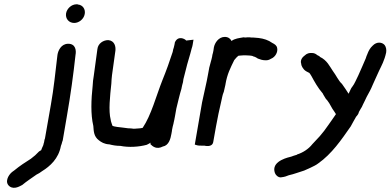

<svg xmlns="http://www.w3.org/2000/svg" viewBox="-20 -677 1821 895"><path d="M36 125C18 140 0 173 25 192C47 208 74 190 84 185C103 169 126 154 150 137C160 132 167 128 176 121C213 98 253 63 264 3C266 -3 269 -9 270 -16C272 -20 273 -24 273 -26L292 -137C309 -234 322 -329 332 -421C336 -441 333 -473 298 -473C265 -473 251 -441 248 -422L247 -414C238 -340 231 -266 217 -188L190 -34C189 -29 189 -28 187 -25V-23C186 -16 185 -11 183 -6V-5C182 2 177 8 172 23C171 24 165 27 162 29C150 42 139 52 124 63C100 78 71 97 47 117ZM288 -615C284 -590 301 -570 326 -570C348 -570 371 -588 375 -612C379 -634 366 -654 343 -656L341 -657H337C313 -657 292 -637 288 -615Z M434 -448C429 -409 423 -365 417 -323C414 -308 413 -294 412 -278C405 -213 402 -145 415 -90C417 -65 417 -41 441 -23C451 -15 466 -5 490 -4C505 0 522 3 541 3C580 11 627 8 664 -2C668 -3 680 -11 682 -12L681 -5C692 6 710 21 739 6C767 1 775 -30 779 -53L781 -64C781 -67 781 -66 782 -72C784 -82 786 -92 789 -102V-103C791 -112 794 -124 796 -137L802 -171C810 -203 817 -235 826 -264V-265C828 -275 830 -284 833 -294L835 -308C839 -322 843 -338 846 -351C854 -386 865 -416 874 -453C875 -456 877 -461 878 -468L882 -492L848 -488C841 -497 809 -512 795 -479L794 -472C792 -465 791 -457 789 -451L788 -450C787 -447 786 -442 785 -435C771 -392 755 -347 737 -303C708 -230 685 -140 645 -81C641 -80 631 -78 621 -78H619C613 -77 610 -77 602 -77C595 -78 587 -79 577 -79L554 -82C538 -84 511 -86 504 -91C501 -102 497 -109 496 -119C485 -161 493 -230 499 -287C500 -300 500 -313 502 -326C508 -366 513 -404 518 -441C520 -459 515 -487 485 -490H484C462 -490 437 -475 434 -448Z M888 -3 898 0C904 2 914 2 927 2H933C934 2 969 12 974 -15L987 -88C994 -127 1002 -165 1011 -203C1015 -220 1017 -234 1022 -246L1023 -248C1025 -258 1028 -270 1031 -283V-284C1039 -332 1054 -360 1072 -397C1077 -404 1088 -415 1091 -417C1093 -417 1099 -418 1100 -418C1106 -418 1111 -419 1114 -419H1127C1137 -418 1154 -419 1161 -414C1166 -413 1168 -412 1174 -409L1182 -404C1192 -400 1204 -396 1217 -396C1225 -396 1232 -396 1243 -403C1264 -411 1276 -435 1272 -453C1270 -465 1261 -471 1249 -477C1231 -490 1210 -497 1185 -500C1175 -501 1168 -501 1161 -502H1160C1153 -502 1149 -502 1144 -503H1143C1136 -503 1129 -503 1121 -502C1121 -502 1122 -503 1116 -503H1115C1093 -499 1076 -498 1059 -486C1055 -496 1044 -505 1028 -505C999 -505 981 -477 977 -456L975 -442C974 -435 972 -428 970 -421L969 -414C966 -398 959 -378 955 -360V-359C954 -352 952 -342 950 -332C943 -290 931 -245 922 -200Z M1259 120C1261 134 1269 144 1281 149H1284C1284 149 1286 151 1294 149C1305 148 1317 144 1326 140C1353 134 1368 127 1398 118L1427 105C1439 99 1453 93 1463 85C1527 40 1571 -25 1615 -88L1627 -110C1631 -117 1636 -125 1640 -133C1645 -138 1652 -147 1653 -155C1657 -163 1663 -172 1667 -179L1672 -190C1678 -200 1683 -214 1689 -225C1700 -246 1708 -258 1718 -283L1732 -314C1737 -325 1742 -337 1747 -347C1759 -372 1772 -395 1780 -432C1782 -444 1780 -458 1773 -467C1761 -481 1736 -484 1717 -464C1705 -453 1699 -441 1694 -429L1693 -426C1690 -420 1687 -412 1685 -405C1675 -380 1662 -353 1650 -325C1641 -307 1632 -285 1623 -274C1615 -265 1612 -253 1605 -240C1596 -255 1585 -270 1574 -286C1558 -300 1547 -326 1531 -347C1517 -367 1505 -396 1471 -412L1469 -415L1459 -420C1453 -425 1446 -430 1434 -430C1422 -431 1410 -428 1400 -418C1391 -412 1378 -397 1384 -380C1385 -366 1395 -356 1397 -353C1403 -346 1414 -341 1422 -337C1424 -335 1428 -329 1432 -322C1445 -298 1462 -267 1484 -242C1486 -240 1486 -238 1487 -236L1498 -218C1499 -215 1505 -211 1507 -207C1518 -194 1525 -174 1539 -156C1541 -154 1542 -150 1546 -145C1534 -128 1521 -108 1509 -92L1491 -67C1479 -51 1463 -33 1450 -20L1436 -5C1418 18 1391 35 1365 43L1363 45H1362C1353 47 1344 51 1338 53C1327 56 1251 71 1259 120Z"/></svg>

Font: Scribbler
Style: BlkIta
Weight: 900
Designer: Mew Too
Foundry: Cannot Into Space Fonts
Version: Version 1.001